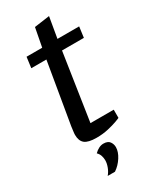

<svg xmlns="http://www.w3.org/2000/svg" viewBox="-209 -683 763 936"><g transform="rotate(-30 173.0 -215.0)"><path d="M149 6Q102 6 83 -9.5Q64 -25 64 -59Q64 -67 66 -80.5Q68 -94 69 -104L127 -447H42L50 -507H138L158 -612L244 -624L224 -507H346L338 -447H215L158 -71H289V-25Q286 -23 265.5 -15.5Q245 -8 214.5 -1Q184 6 149 6ZM102 194Q115 179 122.5 159Q130 139 130 122Q130 109 126 96Q122 83 111 72Q123 60 136 53.5Q149 47 162 47Q187 47 197 61Q207 75 207 92Q207 118 188.5 147Q170 176 143 194Z"/></g></svg>

Font: Faustina Medium
Style: Italic
Weight: 500
Italic angle: -8°
Designer: Alfonso Garcia
Foundry: http://www.omnibus-type.com
Version: Version 1.200